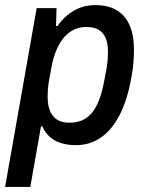

<svg xmlns="http://www.w3.org/2000/svg" viewBox="-37 -558 574 754"><path d="M-17 176 107 -526H185L183 -456H189Q216 -495 254 -516.5Q292 -538 337 -538Q386 -538 419.5 -519Q453 -500 471 -461Q489 -422 489 -363Q489 -340 487 -312.5Q485 -285 479 -254Q463 -164 432 -105Q401 -46 358 -17Q315 12 262 12Q229 12 203 4Q177 -4 158.5 -20.5Q140 -37 129 -62H124L82 176ZM235 -76Q273 -76 299.5 -93Q326 -110 344 -146.5Q362 -183 372 -239Q378 -268 381.5 -289Q385 -310 386 -326Q387 -342 387 -354Q387 -388 377.5 -409.5Q368 -431 349.5 -441.5Q331 -452 302 -452Q266 -452 238 -432.5Q210 -413 191 -375.5Q172 -338 163 -283Q158 -257 155 -238.5Q152 -220 151 -206Q150 -192 150 -180Q150 -143 160.5 -120Q171 -97 190 -86.5Q209 -76 235 -76Z"/></svg>

Font: Archivo SemiCondensed Medium
Style: Italic
Weight: 500
Width: 4
Italic angle: -10°
Designer: Hector Gatti
Foundry: Omnibus-Type
Version: Version 2.001